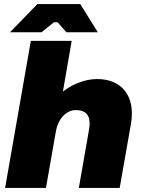

<svg xmlns="http://www.w3.org/2000/svg" viewBox="-20 -920 692 940"><path d="M5 0H205L254 -279C264 -336 303 -381 351 -381C418 -381 424 -334 416 -286L366 0H566L621 -313C645 -448 577 -533 456 -533C405 -533 345 -515 288 -472L331 -720H131ZM459 -762 373 -900H163L29 -762H183L244 -811H262L305 -762Z"/></svg>

Font: Fixel Display Black
Style: Italic
Weight: 900
Italic angle: -10°
Designer: AlfaBravo + MacPaw
Foundry: Kyrylo Tkachov, Marchela Mozhyna, Serhii Makarenko, Maria Weinstein, Zakhar Kryvoshyya
Version: Version 1.210;Glyphs 3.2 (3217)